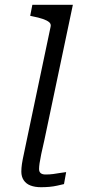

<svg xmlns="http://www.w3.org/2000/svg" viewBox="-20 -778 356 801"><path d="M191 -666Q194 -678 185 -685.5Q176 -693 158.5 -699Q141 -705 115 -710L106 -712L115 -758H284L165 -193Q157 -159 152 -135Q147 -111 145 -96.5Q143 -82 143 -73Q143 -61 150 -55.5Q157 -50 170 -50Q187 -50 202 -52Q217 -54 231 -56.5Q245 -59 256 -60L247 -10Q234 -7 218.5 -3.5Q203 0 186 1.5Q169 3 151 3Q126 3 107.5 -4Q89 -11 79 -26Q69 -41 69 -62Q69 -77 71.5 -94Q74 -111 80 -138Q86 -165 94 -205Z"/></svg>

Font: Roboto Serif 20pt Light
Style: Italic
Weight: 300
Italic angle: -10°
Version: Version 1.007